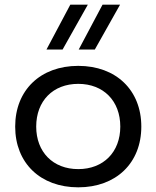

<svg xmlns="http://www.w3.org/2000/svg" viewBox="-20 -792 670 822"><path d="M315 -510C153 -510 45 -406 45 -250C45 -94 153 10 315 10C477 10 585 -94 585 -250C585 -406 477 -510 315 -510ZM315 -68C207 -68 135 -141 135 -250C135 -360 207 -433 315 -433C423 -433 495 -360 495 -250C495 -141 423 -68 315 -68ZM317 -580H386L494 -772H419ZM179 -580H248L356 -772H281Z"/></svg>

Font: Gully
Style: Regular
Weight: 400
Designer: jaikishan Patel
Foundry: MagicType
Version: Version 1.000;Glyphs 3.2 (3242)